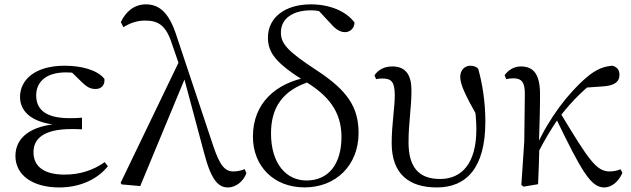

<svg xmlns="http://www.w3.org/2000/svg" viewBox="-20 -825 2827 860"><path d="M245.3 14.6C341.9 14.6 418.8 -24.4 463.3 -80.5L448.9 -98.8C397.3 -62.1 337.4 -42.9 269.6 -42.9C176.1 -42.9 130 -79.9 130 -143.3C130 -199.8 169.7 -246.9 300.6 -246.9C311.2 -246.9 321.2 -246.9 347.3 -245.7V-297.7C322.9 -295.7 307.5 -295.7 291.2 -295.7C182.1 -295.7 142.1 -336.6 142.1 -397.6C142.1 -459.9 188.7 -500.7 274.7 -500.7C300.9 -500.7 320.4 -498.1 355 -491.9L345.7 -511.5L289.6 -512.6L346.9 -456.8C372.7 -431.9 387 -426.5 409.6 -426.5C433.3 -426.5 451 -444 447.6 -471.9C414.9 -512.9 342.1 -530.6 269.8 -530.6C134.5 -530.6 69.7 -465.9 69.7 -390.7C69.7 -321.8 128.4 -267.8 265.7 -263.4V-271.6C110.9 -267.2 49.1 -203.8 49.1 -126.7C49.1 -39.4 127.8 14.6 245.3 14.6Z M524.7 1 608.1 8.4 813.4 -486.1 786.2 -558.1 520.3 -6.2ZM1001.2 14.6C1035.5 14.6 1070.2 -12 1083.7 -49.1L1076.1 -67.4C1059.2 -60.1 1038.7 -57.1 1025.9 -57.1C988.5 -57.1 965.2 -80.5 934 -175L770.9 -664.1C738.6 -764.4 696.8 -805.5 633.6 -805.5C582.7 -805.5 543.9 -774.7 521.3 -725.9L532.8 -703.2C559.7 -720 590.9 -732.9 630 -732.9C688.3 -732.9 723.4 -711.3 749 -632.1L799.4 -486.2L802.2 -483.6L893.9 -141C927.4 -10.9 961.6 14.6 1001.2 14.6Z M1344.4 14.4C1483.9 14.4 1586.1 -84.2 1586.1 -229.1C1586.1 -345.1 1536.2 -419.1 1401.8 -507.8C1264.1 -597.5 1238.2 -630.5 1238.2 -680.2C1238.2 -741.6 1291.8 -778.7 1371.7 -778.7C1406.3 -778.7 1437.1 -771 1462.2 -755.9L1457.8 -777.9L1399.2 -785.9L1460.3 -720.5C1483.5 -693.3 1503.9 -681 1524.8 -681C1549.6 -681 1567.6 -699.7 1567.8 -724.3C1531.1 -774.1 1457.8 -805.5 1372.3 -805.5C1256.3 -805.5 1180.1 -746 1180.1 -656.9C1180.1 -588.9 1215.1 -541.5 1351.4 -457.5C1449.7 -397 1509.5 -325.8 1509.5 -211.8C1509.5 -91.7 1452.9 -16.6 1353.1 -16.6C1261.8 -16.6 1193.9 -92.2 1193.9 -227.5C1193.9 -337.7 1240.7 -423.9 1380.2 -463.1L1359.5 -487.2V-479.7C1217.2 -453.3 1112.9 -364.7 1112.9 -213.3C1112.9 -80.4 1206.2 14.4 1344.4 14.4Z M1936.7 14.6C2069.9 14.6 2154 -74.1 2154 -280.1C2154 -368.5 2140.6 -451 2122 -516.9C2113.7 -525.8 2101.9 -530.6 2086.6 -530.6C2061.3 -530.6 2041.5 -510.5 2041.5 -481.2C2041.5 -447.6 2060.8 -404.6 2123.3 -293.8L2119.1 -367.5L2102.9 -369.8C2110.1 -323.1 2113.7 -283.9 2113.7 -245.9C2113.7 -92.3 2047.7 -23.3 1951.2 -23.3C1852.6 -23.3 1809.9 -79.6 1809.9 -187.9C1809.9 -274.9 1823 -341.6 1823 -419.5C1823 -487.3 1799 -527.4 1737.2 -527.4C1700.8 -527.4 1674.3 -512.5 1657.1 -487.6L1664.6 -470.4C1672.6 -472.6 1683 -473.4 1693.6 -473.4C1735.2 -473.4 1748.2 -455.4 1748.2 -397.8C1748.2 -341.1 1734.4 -267 1734.4 -184.1C1734.4 -44.7 1813 14.6 1936.7 14.6Z M2325 11.1 2390.1 0C2393.1 -57.9 2394.5 -114.7 2396 -174.4L2393.8 -177.6C2396.1 -251.6 2398.9 -329 2398.9 -397.8C2399.9 -492.9 2369.9 -527.4 2312.6 -527.4C2279.7 -527.4 2254.8 -508.6 2240.1 -488L2247.5 -470.4C2257.3 -472.6 2267.8 -474.2 2279.2 -474.2C2316.8 -474.2 2331.6 -456.3 2330.8 -402.2L2328.3 -191.8L2315.2 3.1ZM2383.7 -128.6C2423.6 -206.8 2443.3 -237.8 2480.2 -293.4L2485.8 -300.4C2544.9 -377.1 2601.3 -429.8 2661.1 -474.7L2589.1 -431.6L2679.1 -437.9C2729.1 -440.9 2754.7 -456.2 2754.7 -489.9C2754.7 -515.9 2740 -526 2722.7 -530.6C2688.9 -527.8 2653.1 -517.9 2607.1 -478.1C2524.2 -407.6 2438.8 -294.6 2383.1 -171L2376.2 -155.3H2369.1ZM2686.4 14.6C2717.3 14.6 2749.7 -8.6 2767.9 -50.7L2759.5 -67C2748.1 -61.7 2730 -57.1 2710.3 -57.1C2651.7 -57.1 2617.3 -107.9 2491 -317.2L2469.8 -295.8C2586.1 -55.1 2627.2 14.6 2686.4 14.6Z"/></svg>

Font: Source Han Serif TW VF
Style: Regular
Weight: 250
Designer: Ryoko NISHIZUKA 西塚涼子 (kana & ideographs); Frank Grießhammer (Latin, Greek & Cyrillic); Wenlong ZHANG 张文龙 (bopomofo); San
Foundry: Adobe
Version: Version 2.002;hotconv 1.1.0;makeotfexe 2.6.0